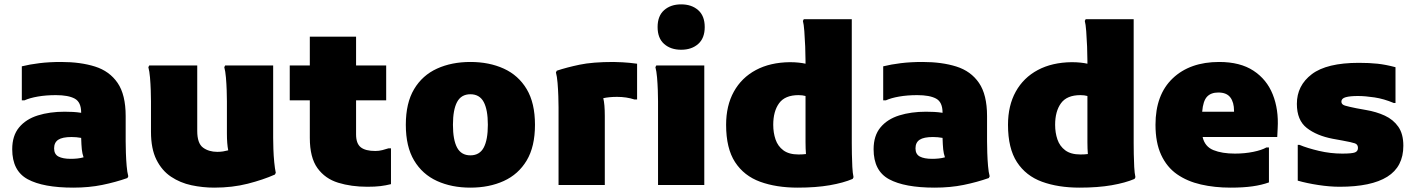

<svg xmlns="http://www.w3.org/2000/svg" viewBox="-20 -848 6484 880"><path d="M316 12Q178 12 107 -26.5Q36 -65 36 -164Q36 -226 67.5 -264Q99 -302 153.5 -319Q208 -336 276 -336Q295 -336 314 -335Q333 -334 352 -331V-332Q352 -380 322.5 -396Q293 -412 236 -412Q191 -412 153.5 -405.5Q116 -399 92 -388H80V-544Q116 -553 161 -558.5Q206 -564 260 -564Q349 -564 415.5 -543Q482 -522 519 -468Q556 -414 556 -316V-200Q556 -178 557 -147.5Q558 -117 560.5 -87.5Q563 -58 568 -40L564 -32Q510 -13 449 -0.5Q388 12 316 12ZM228 -168Q228 -141 248 -130.5Q268 -120 304 -120Q319 -120 334 -121.5Q349 -123 363 -127Q357 -144 355 -163.5Q353 -183 352 -216Q330 -220 308 -220Q266 -220 247 -207.5Q228 -195 228 -168Z M962 12Q909 12 857.5 1Q806 -10 764 -38Q722 -66 697 -116Q672 -166 672 -244V-384Q672 -404 671 -434Q670 -464 667.5 -493Q665 -522 660 -540L664 -548H884V-248Q884 -191 910.5 -171.5Q937 -152 976 -152Q990 -152 1002.5 -154Q1015 -156 1026 -159Q1020 -189 1020 -236V-384Q1020 -404 1019 -434Q1018 -464 1015.5 -493Q1013 -522 1008 -540L1012 -548H1232V-216Q1232 -196 1233 -165Q1234 -134 1237 -104Q1240 -74 1244 -56L1240 -48Q1186 -24 1115.5 -6Q1045 12 962 12Z M1664 8Q1590 8 1530 -10.5Q1470 -29 1435 -77.5Q1400 -126 1400 -216V-388H1308V-548H1400V-680H1612V-548H1750V-388H1612V-232Q1612 -190 1633.5 -173Q1655 -156 1700 -156Q1717 -156 1732.5 -160Q1748 -164 1760 -168H1772V-4Q1748 2 1723.5 5Q1699 8 1664 8Z M1840 -276Q1840 -376 1878 -439.5Q1916 -503 1983 -533.5Q2050 -564 2136 -564Q2222 -564 2289 -533.5Q2356 -503 2394 -439.5Q2432 -376 2432 -276Q2432 -176 2394 -112.5Q2356 -49 2289 -18.5Q2222 12 2136 12Q2050 12 1983 -18.5Q1916 -49 1878 -112.5Q1840 -176 1840 -276ZM2056 -276Q2056 -207 2075 -171.5Q2094 -136 2136 -136Q2178 -136 2197 -171.5Q2216 -207 2216 -276Q2216 -345 2197 -380.5Q2178 -416 2136 -416Q2094 -416 2075 -380.5Q2056 -345 2056 -276Z M2540 0V-356Q2540 -376 2539 -407Q2538 -438 2535.5 -468Q2533 -498 2528 -516L2532 -524Q2577 -539 2636.5 -551.5Q2696 -564 2792 -564Q2803 -564 2833 -562.5Q2863 -561 2900 -556V-392H2888Q2852 -404 2808 -404Q2772 -404 2745 -398Q2752 -371 2752 -316V0Z M3102 -620Q3054 -620 3024 -646.5Q2994 -673 2994 -724Q2994 -775 3024 -801.5Q3054 -828 3102 -828Q3150 -828 3180 -801.5Q3210 -775 3210 -724Q3210 -673 3180 -646.5Q3150 -620 3102 -620ZM2996 0V-384Q2996 -404 2995 -434Q2994 -464 2991.5 -493Q2989 -522 2984 -540L2988 -548H3208V0Z M3636 12Q3538 12 3464 -15Q3390 -42 3349 -105Q3308 -168 3308 -276Q3308 -364 3343.5 -428Q3379 -492 3444.5 -527Q3510 -562 3600 -563Q3622 -563 3640.5 -561Q3659 -559 3672 -556V-569Q3672 -598 3670.5 -635Q3669 -672 3666.5 -705Q3664 -738 3660 -752L3664 -760H3884V-192Q3884 -172 3884.5 -142Q3885 -112 3886.5 -83Q3888 -54 3892 -36L3888 -28Q3846 -10 3783 1Q3720 12 3636 12ZM3524 -276Q3524 -240 3534.5 -209Q3545 -178 3570.5 -159Q3596 -140 3640 -140Q3660 -140 3674 -142Q3673 -154 3672.5 -167.5Q3672 -181 3672 -196V-408Q3665 -410 3657 -411Q3649 -412 3640 -412Q3578 -412 3551 -375Q3524 -338 3524 -276Z M4264 12Q4126 12 4055 -26.5Q3984 -65 3984 -164Q3984 -226 4015.5 -264Q4047 -302 4101.5 -319Q4156 -336 4224 -336Q4243 -336 4262 -335Q4281 -334 4300 -331V-332Q4300 -380 4270.5 -396Q4241 -412 4184 -412Q4139 -412 4101.5 -405.5Q4064 -399 4040 -388H4028V-544Q4064 -553 4109 -558.5Q4154 -564 4208 -564Q4297 -564 4363.5 -543Q4430 -522 4467 -468Q4504 -414 4504 -316V-200Q4504 -178 4505 -147.5Q4506 -117 4508.5 -87.5Q4511 -58 4516 -40L4512 -32Q4458 -13 4397 -0.5Q4336 12 4264 12ZM4176 -168Q4176 -141 4196 -130.5Q4216 -120 4252 -120Q4267 -120 4282 -121.5Q4297 -123 4311 -127Q4305 -144 4303 -163.5Q4301 -183 4300 -216Q4278 -220 4256 -220Q4214 -220 4195 -207.5Q4176 -195 4176 -168Z M4928 12Q4830 12 4756 -15Q4682 -42 4641 -105Q4600 -168 4600 -276Q4600 -364 4635.5 -428Q4671 -492 4736.5 -527Q4802 -562 4892 -563Q4914 -563 4932.5 -561Q4951 -559 4964 -556V-569Q4964 -598 4962.5 -635Q4961 -672 4958.5 -705Q4956 -738 4952 -752L4956 -760H5176V-192Q5176 -172 5176.5 -142Q5177 -112 5178.5 -83Q5180 -54 5184 -36L5180 -28Q5138 -10 5075 1Q5012 12 4928 12ZM4816 -276Q4816 -240 4826.5 -209Q4837 -178 4862.5 -159Q4888 -140 4932 -140Q4952 -140 4966 -142Q4965 -154 4964.5 -167.5Q4964 -181 4964 -196V-408Q4957 -410 4949 -411Q4941 -412 4932 -412Q4870 -412 4843 -375Q4816 -338 4816 -276Z M5620 12Q5547 12 5484 -2.5Q5421 -17 5374.5 -49.5Q5328 -82 5302 -138Q5276 -194 5276 -276Q5276 -414 5355 -489Q5434 -564 5568 -564Q5664 -564 5725 -524Q5786 -484 5813.5 -415Q5841 -346 5836 -260L5834 -220H5492Q5502 -176 5541.5 -160Q5581 -144 5640 -144Q5685 -144 5724 -152Q5763 -160 5784 -172H5796V-12Q5763 0 5720.5 6Q5678 12 5620 12ZM5564 -424Q5530 -424 5512 -404.5Q5494 -385 5490 -336H5636V-340Q5636 -379 5619 -401.5Q5602 -424 5564 -424Z M5928 -184H5936Q5972 -169 6025 -156.5Q6078 -144 6132 -144Q6177 -144 6190.5 -149.5Q6204 -155 6204 -170Q6204 -186 6190 -191Q6176 -196 6132 -204L6088 -212Q6015 -226 5969.5 -261.5Q5924 -297 5924 -372Q5924 -456 5992.5 -508Q6061 -560 6208 -560Q6256 -560 6293.5 -556Q6331 -552 6376 -540V-376H6368Q6323 -395 6280 -401.5Q6237 -408 6204 -408Q6168 -408 6148 -402.5Q6128 -397 6128 -382Q6128 -369 6144.5 -364Q6161 -359 6196 -352L6240 -344Q6288 -336 6327 -318Q6366 -300 6389 -267Q6412 -234 6412 -180Q6412 -84 6338.5 -38Q6265 8 6120 8Q6075 8 6022.5 0Q5970 -8 5928 -20Z"/></svg>

Font: Kufam Black
Style: Regular
Weight: 900
Designer: Wael Morcos, Artur Schmal
Foundry: Original Type
Version: Version 1.301; ttfautohint (v1.8.3)